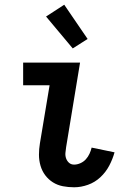

<svg xmlns="http://www.w3.org/2000/svg" viewBox="-20 -785 540 813"><path d="M294 8Q269 8 246 3.5Q223 -1 204 -13Q185 -25 171.5 -43Q158 -61 151.5 -83.5Q145 -106 145 -130Q145 -154 149 -178L190 -424H78V-520H319L260 -162Q258 -150 257 -137.5Q256 -125 260 -114Q264 -103 272.5 -95.5Q281 -88 294 -88Q307 -88 320.5 -94Q334 -100 343.5 -110.5Q353 -121 359 -134Q365 -147 368 -160L465 -140Q457 -111 442.5 -83.5Q428 -56 405 -34.5Q382 -13 352.5 -2.5Q323 8 294 8ZM288 -580 175 -715 252 -765 351 -620Z"/></svg>

Font: Iosevka Curly
Style: Bold Italic
Weight: 700
Italic angle: -9°
Monospace: yes
Designer: Belleve Invis
Foundry: Belleve Invis
Version: Version 22.1.2; ttfautohint (v1.8.4)